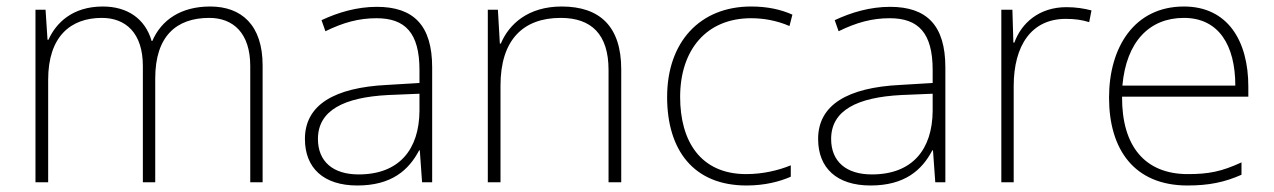

<svg xmlns="http://www.w3.org/2000/svg" viewBox="-20 -560 3915 590"><path d="M626 -540C536 -540 476 -499 448 -434H446C426 -503 371 -540 296 -540C202 -540 152 -489 129 -438H126L120 -530H89V0H128V-315C128 -448 197 -505 293 -505C366 -505 419 -459 419 -357V0H457V-319C457 -449 522 -505 623 -505C696 -505 749 -459 749 -357V0H787V-359C787 -483 722 -540 626 -540Z M1138 -539C1077 -539 1019 -522 968 -498L980 -464C1035 -491 1083 -504 1137 -504C1225 -504 1269 -459 1269 -345V-305L1169 -299C1008 -291 917 -238 917 -133C917 -44 974 10 1078 10C1183 10 1236 -37 1268 -98H1270L1277 0H1308V-353C1308 -482 1251 -539 1138 -539ZM1173 -268 1269 -272V-219C1268 -101 1207 -24 1082 -24C1003 -24 957 -64 957 -133C957 -221 1037 -261 1173 -268Z M1706 -540C1603 -540 1544 -486 1519 -426H1516L1510 -530H1479V0H1518V-297C1518 -437 1587 -505 1703 -505C1797 -505 1850 -455 1850 -345V0H1889V-347C1889 -479 1823 -540 1706 -540Z M2274 10C2330 10 2376 -2 2410 -17V-52C2371 -36 2323 -25 2273 -25C2132 -25 2070 -127 2070 -262C2070 -407 2151 -504 2288 -504C2326 -504 2367 -497 2406 -480L2415 -515C2379 -531 2338 -540 2288 -540C2130 -540 2030 -430 2030 -262C2030 -100 2110 10 2274 10Z M2715 -539C2654 -539 2596 -522 2545 -498L2557 -464C2612 -491 2660 -504 2714 -504C2802 -504 2846 -459 2846 -345V-305L2746 -299C2585 -291 2494 -238 2494 -133C2494 -44 2551 10 2655 10C2760 10 2813 -37 2845 -98H2847L2854 0H2885V-353C2885 -482 2828 -539 2715 -539ZM2750 -268 2846 -272V-219C2845 -101 2784 -24 2659 -24C2580 -24 2534 -64 2534 -133C2534 -221 2614 -261 2750 -268Z M3257 -538C3174 -538 3119 -490 3097 -429H3094L3091 -530H3057V0H3095V-295C3095 -421 3150 -502 3255 -502C3283 -502 3304 -499 3327 -492L3334 -528C3311 -534 3286 -538 3257 -538Z M3618 -540C3466 -540 3388 -415 3388 -260C3388 -100 3466 10 3629 10C3695 10 3743 0 3795 -23V-61C3734 -33 3695 -25 3630 -25C3499 -25 3427 -110 3428 -263H3816V-294C3816 -434 3753 -540 3618 -540ZM3618 -505C3725 -505 3776 -421 3776 -297H3429C3441 -432 3512 -505 3618 -505Z"/></svg>

Font: Noto Sans Gurmukhi UI ExtraLight
Style: Regular
Weight: 200
Designer: Jelle Bosma - Monotype Design Team
Foundry: Monotype Imaging Inc.
Version: Version 2.004